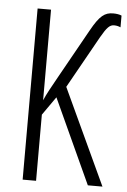

<svg xmlns="http://www.w3.org/2000/svg" viewBox="-52 -760 528 798"><g transform="rotate(5 211.5 -360.5)"><path d="M388 -721C353 -721 332 -706 296 -641L182 -437C159 -396 140 -362 129 -336V-714H73V0H129V-276L183 -353L345 0H406L220 -400L342 -618C366 -660 378 -672 396 -672C407 -672 417 -669 423 -666V-715C414 -719 402 -721 388 -721Z"/></g></svg>

Font: Noto Sans Display Condensed Light
Style: Regular
Weight: 300
Width: 3
Designer: Monotype Design Team
Foundry: Monotype Imaging Inc.
Version: Version 1.900